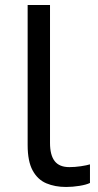

<svg xmlns="http://www.w3.org/2000/svg" viewBox="-20 -734 388 764"><path d="M243 10Q199 10 164.5 -4.5Q130 -19 110 -55.5Q90 -92 90 -157V-714H179V-165Q179 -117 197.5 -93Q216 -69 256 -69Q278 -69 301.5 -72.5Q325 -76 338 -80V-6Q324 1 296.5 5.5Q269 10 243 10Z"/></svg>

Font: lhindi15
Style: Regular
Weight: 400
Designer: Jelle Bosma - Monotype Design Team
Foundry: Monotype Imaging Inc.
Version: Version 2.006